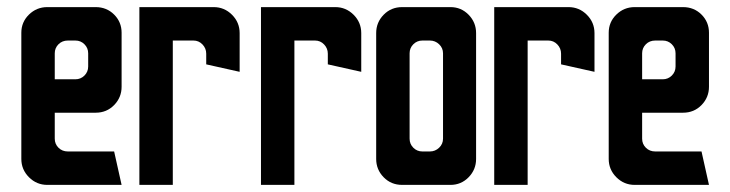

<svg xmlns="http://www.w3.org/2000/svg" viewBox="-20 -520 2054 540"><path d="M113 0Q83 0 61.5 -21.5Q40 -43 40 -73V-428Q40 -458 61.5 -479Q83 -500 113 -500H249Q280 -500 301 -479Q322 -458 322 -428V-276Q322 -246 301 -224.5Q280 -203 249 -203H134V-130Q134 -115 144.5 -104.5Q155 -94 171 -94H301L322 0ZM134 -297H192Q207 -297 217.5 -307.5Q228 -318 228 -333V-370Q228 -385 217.5 -395.5Q207 -406 192 -406H171Q155 -406 144.5 -395.5Q134 -385 134 -370Z M372 0V-500H581Q611 -500 632.5 -478.5Q654 -457 654 -427V-318L560 -339V-369Q560 -384 549.5 -395Q539 -406 524 -406H466V0Z M714 0V-500H923Q953 -500 974.5 -478.5Q996 -457 996 -427V-318L902 -339V-369Q902 -384 891.5 -395Q881 -406 866 -406H808V0Z M1111 0Q1080 0 1059 -21.5Q1038 -43 1038 -73V-427Q1038 -457 1059 -478.5Q1080 -500 1111 -500H1247Q1277 -500 1298 -478.5Q1319 -457 1319 -427V-73Q1319 -43 1298 -21.5Q1277 0 1247 0ZM1168 -94H1189Q1204 -94 1215 -104.5Q1226 -115 1226 -130V-370Q1226 -385 1215 -395.5Q1204 -406 1189 -406H1168Q1153 -406 1142.5 -395.5Q1132 -385 1132 -370V-130Q1132 -115 1142.5 -104.5Q1153 -94 1168 -94Z M1370 0V-500H1579Q1609 -500 1630.5 -478.5Q1652 -457 1652 -427V-318L1558 -339V-369Q1558 -384 1547.5 -395Q1537 -406 1522 -406H1464V0Z M1765 0Q1735 0 1713.5 -21.5Q1692 -43 1692 -73V-428Q1692 -458 1713.5 -479Q1735 -500 1765 -500H1901Q1932 -500 1953 -479Q1974 -458 1974 -428V-276Q1974 -246 1953 -224.5Q1932 -203 1901 -203H1786V-130Q1786 -115 1796.5 -104.5Q1807 -94 1823 -94H1953L1974 0ZM1786 -297H1844Q1859 -297 1869.5 -307.5Q1880 -318 1880 -333V-370Q1880 -385 1869.5 -395.5Q1859 -406 1844 -406H1823Q1807 -406 1796.5 -395.5Q1786 -385 1786 -370Z"/></svg>

Font: Odibee Sans
Style: Regular
Weight: 400
Designer: James Barnard - Barnard Co. Limited
Version: Version 2.001; ttfautohint (v1.8.3)